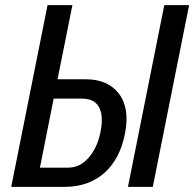

<svg xmlns="http://www.w3.org/2000/svg" viewBox="-20 -731 760 751"><path d="M246.6 -75.2Q293 -75.2 327.1 -114.7Q361.3 -154.3 373 -214.8Q385.7 -275.4 368.2 -310.1Q350.6 -345.2 300.3 -345.2H189.9L136.2 -75.2ZM577.6 0H480.5L622.6 -710.9H719.7ZM315.4 -420.9Q402.3 -420.9 445.3 -364.3Q488.3 -307.6 468.8 -208Q449.2 -108.4 387.7 -54.2Q326.2 0 231.4 0H23.9L166 -710.9H263.2L205.1 -420.9Z"/></svg>

Font: RobotoCondensed-Italic
Style: Italic
Weight: 400
Designer: Google
Version: Version 1.200311; 2013